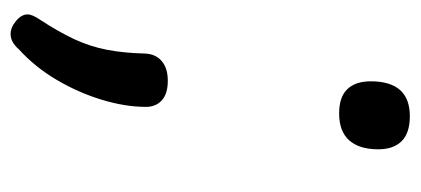

<svg xmlns="http://www.w3.org/2000/svg" viewBox="-230 -342 774 353"><g transform="rotate(90 156.5 -165.0)"><path d="M188 -402Q158 -402 143.5 -417Q129 -432 129 -460Q129 -496 145 -514Q161 -532 193 -532Q224 -532 239 -517Q254 -502 254 -474Q254 -439 237.5 -420.5Q221 -402 188 -402ZM42 202Q30 202 18 192Q6 182 6 171Q6 166 8.5 160.5Q11 155 15 149Q38 114 51.5 85Q65 56 71 25Q77 -6 78 -46Q79 -65 92 -76Q105 -87 128 -87Q152 -87 164 -76Q176 -65 176 -47Q176 -9 163 34Q150 77 126.5 117Q103 157 70 187Q64 194 57 198Q50 202 42 202Z"/></g></svg>

Font: Playwrite DE VA
Style: Regular
Weight: 400
Designer: Veronika Burian, José Scaglione
Foundry: TypeTogether
Version: Version 1.002